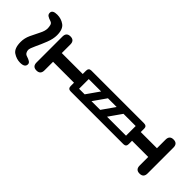

<svg xmlns="http://www.w3.org/2000/svg" viewBox="-270 -835 856 856"><g transform="rotate(-45 157.5 -407.5)"><path d="M157 -486Q130 -486 130 -512V-671Q130 -697 157 -697Q185 -697 185 -671V-512Q185 -486 157 -486ZM76 -650Q50 -650 50 -675Q50 -700 76 -700H239Q265 -700 265 -675Q265 -650 239 -650ZM76 0Q50 0 50 -25Q50 -50 76 -50H239Q265 -50 265 -25Q265 0 239 0ZM92 -501Q92 -518 109 -518H206Q223 -518 223 -501Q223 -483 207 -483H109Q102 -483 97 -487.5Q92 -492 92 -501ZM92 -170Q92 -187 109 -187H206Q223 -187 223 -170Q223 -152 207 -152H109Q102 -152 97 -156.5Q92 -161 92 -170ZM157 -3Q130 -3 130 -29V-158Q130 -184 157 -184Q185 -184 185 -158V-29Q185 -3 157 -3ZM98 -350Q108 -363 121 -354L215 -288Q229 -279 218 -263Q208 -250 195 -259L101 -325Q96 -329 94.5 -336Q93 -343 98 -350ZM98 -448Q108 -461 121 -452L215 -386Q229 -377 218 -361Q208 -348 195 -357L101 -423Q96 -427 94.5 -434Q93 -441 98 -448ZM205 -152Q188 -152 188 -169V-501Q188 -518 205 -518Q223 -518 223 -502V-170Q223 -152 205 -152ZM109 -152Q92 -152 92 -169V-501Q92 -518 109 -518Q127 -518 127 -502V-170Q127 -152 109 -152ZM43 -721Q23 -721 23 -751Q23 -774 36.5 -794.5Q50 -815 91 -815Q114 -815 137 -804.5Q160 -794 181 -783Q202 -772 218 -772Q227 -772 237 -774.5Q247 -777 250 -787Q254 -800 259 -807.5Q264 -815 274 -815Q292 -815 292 -785Q292 -760 278 -740.5Q264 -721 226 -721Q203 -721 175 -732Q147 -743 123 -754.5Q99 -766 89 -766Q82 -766 74.5 -762Q67 -758 64 -747Q61 -737 56 -729Q51 -721 43 -721Z"/></g></svg>

Font: Nsibidi Libre Uzo
Style: Regular
Weight: 400
Designer: Oluwaseun Badejo
Version: Version 1.021